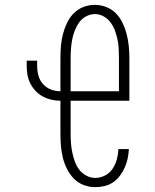

<svg xmlns="http://www.w3.org/2000/svg" viewBox="-20 -763 640 791"><path d="M372 8Q347 8 324 -1Q301 -10 284 -27.5Q267 -45 256 -67Q245 -89 239 -113Q233 -137 231 -161.5Q229 -186 229 -210V-348Q210 -348 191 -352.5Q172 -357 155.5 -366Q139 -375 126 -389Q113 -403 104.5 -420Q96 -437 93 -455.5Q90 -474 90 -493V-513H133V-493Q133 -473 138 -453Q143 -433 156.5 -417.5Q170 -402 189 -394.5Q208 -387 229 -387V-525Q229 -549 231 -573.5Q233 -598 239 -621.5Q245 -645 255.5 -667.5Q266 -690 283 -707.5Q300 -725 323 -734Q346 -743 371 -743Q395 -743 418 -734Q441 -725 458 -707.5Q475 -690 485.5 -667.5Q496 -645 502 -621.5Q508 -598 510.5 -573.5Q513 -549 513 -525V-348H271V-210Q271 -191 272.5 -172Q274 -153 278 -134Q282 -115 288.5 -97Q295 -79 306.5 -64Q318 -49 335.5 -39.5Q353 -30 372 -30Q393 -30 412.5 -40Q432 -50 444 -68Q456 -86 461.5 -107Q467 -128 468 -149H511Q510 -130 506 -110.5Q502 -91 494 -73Q486 -55 474 -39Q462 -23 446 -12Q430 -1 410.5 3.5Q391 8 372 8ZM271 -387H470V-525Q470 -544 469 -563Q468 -582 464 -600.5Q460 -619 453.5 -637Q447 -655 435.5 -670.5Q424 -686 407 -695.5Q390 -705 371 -705Q352 -705 334.5 -695.5Q317 -686 306 -670.5Q295 -655 288 -637Q281 -619 277.5 -600.5Q274 -582 272.5 -563Q271 -544 271 -525Z"/></svg>

Font: Iosevka Curly Slab XLtEx
Style: Regular
Weight: 200
Width: 7
Monospace: yes
Designer: Belleve Invis
Foundry: Belleve Invis
Version: Version 11.1.0; ttfautohint (v1.8.3)